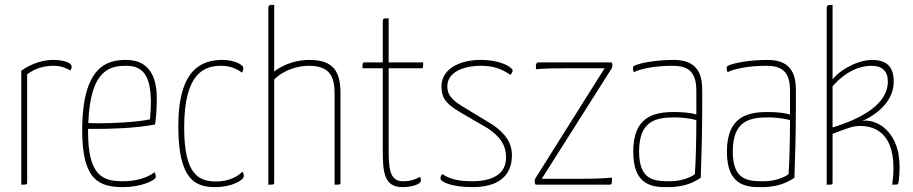

<svg xmlns="http://www.w3.org/2000/svg" viewBox="-20 -755 3734 785"><path d="M67 0C88 0 91 0 91 -10V-451C122 -475 158 -486 200 -486C230 -486 252 -476 267 -467C270 -469 273 -477 273 -483C273 -497 244 -510 198 -510C161 -510 114 -499 67 -466Z M484 -14C404 -14 340 -31 340 -217V-228H373C427 -228 530 -230 614 -246C619 -276 621 -315 621 -354C621 -445 587 -510 496 -510C419 -510 316 -486 316 -221C316 -15 388 10 485 10C555 10 617 -17 617 -32C617 -36 616 -43 612 -51C582 -27 533 -14 484 -14ZM497 -486C575 -486 595 -430 597 -342C597 -318 596 -297 593 -267C530 -254 436 -251 381 -251C362 -251 348 -252 341 -252C349 -477 436 -486 497 -486Z M975 -476C975 -492 934 -510 891 -510C810 -510 709 -479 709 -239C709 -20 778 10 860 10C929 10 977 -19 977 -35C977 -41 975 -48 971 -53C953 -34 916 -13 864 -13C789 -13 733 -45 733 -234C733 -461 819 -486 884 -486C924 -486 953 -471 969 -458C973 -463 975 -472 975 -476Z M1077 0C1100 0 1101 0 1101 -10V-430C1143 -472 1202 -486 1243 -486C1328 -486 1348 -442 1348 -373V0C1372 0 1372 0 1372 -10V-373C1372 -456 1349 -510 1245 -510C1199 -510 1147 -497 1101 -463V-735C1082 -735 1077 -735 1077 -720Z M1545 -476V-153C1545 -61 1545 10 1625 10C1666 10 1701 -2 1701 -17C1701 -22 1700 -27 1698 -32C1675 -21 1660 -14 1627 -14C1571 -14 1569 -71 1569 -150V-476H1704C1710 -476 1710 -479 1710 -500H1569V-680C1547 -680 1545 -680 1545 -665V-500H1470C1463 -500 1462 -497 1462 -476Z M1975 -230C2025 -196 2049 -162 2049 -111C2049 -43 1993 -14 1911 -14C1853 -14 1820 -23 1789 -43C1782 -38 1781 -32 1781 -25C1781 -11 1828 10 1912 10C2014 10 2073 -33 2073 -120C2073 -171 2046 -209 1996 -244L1869 -321C1820 -351 1809 -373 1809 -403C1809 -457 1870 -486 1946 -486C1996 -486 2030 -474 2067 -449C2073 -456 2076 -462 2076 -467C2076 -478 2031 -510 1946 -510C1857 -510 1785 -472 1785 -402C1785 -362 1795 -335 1860 -297Z M2180 -500C2175 -500 2171 -494 2171 -486C2171 -482 2171 -479 2172 -472C2200 -475 2247 -476 2310 -476H2452L2169 -26C2167 -23 2166 -18 2166 -13C2166 -5 2170 0 2170 0H2473C2480 0 2482 -4 2482 -15V-29C2457 -26 2418 -24 2344 -24H2195L2480 -474C2483 -479 2484 -484 2484 -490C2484 -497 2480 -500 2480 -500Z M2851 -389C2851 -479 2807 -510 2733 -510C2664 -510 2596 -498 2573 -486C2569 -484 2568 -480 2568 -473C2568 -468 2569 -465 2572 -460C2595 -472 2652 -486 2728 -486C2784 -486 2827 -471 2827 -385V-287C2803 -294 2770 -297 2736 -297C2653 -297 2569 -278 2569 -135C2569 0 2643 12 2714 10C2789 10 2829 -18 2845 -28C2848 -108 2851 -209 2851 -323ZM2827 -264C2827 -187 2825 -96 2821 -43C2807 -31 2766 -14 2721 -14C2656 -14 2593 -16 2593 -136C2593 -265 2666 -275 2741 -275C2766 -275 2802 -271 2827 -264Z M3234 -389C3234 -479 3190 -510 3116 -510C3047 -510 2979 -498 2956 -486C2952 -484 2951 -480 2951 -473C2951 -468 2952 -465 2955 -460C2978 -472 3035 -486 3111 -486C3167 -486 3210 -471 3210 -385V-287C3186 -294 3153 -297 3119 -297C3036 -297 2952 -278 2952 -135C2952 0 3026 12 3097 10C3172 10 3212 -18 3228 -28C3231 -108 3234 -209 3234 -323ZM3210 -264C3210 -187 3208 -96 3204 -43C3190 -31 3149 -14 3104 -14C3039 -14 2976 -16 2976 -136C2976 -265 3049 -275 3124 -275C3149 -275 3185 -271 3210 -264Z M3360 0C3383 0 3384 0 3384 -7V-10V-208C3384 -208 3439 -229 3460 -235C3470 -238 3484 -240 3499 -240C3539 -240 3591 -225 3617 -163C3627 -139 3633 -108 3633 -68C3633 -48 3631 -25 3628 0C3653 0 3652 0 3654 -13C3657 -34 3658 -53 3658 -71C3658 -92 3656 -111 3653 -128C3633 -228 3563 -262 3519 -262C3514 -262 3509 -261 3504 -260C3532 -271 3634 -323 3634 -421C3634 -481 3607 -510 3544 -510C3501 -510 3430 -484 3384 -431V-735C3365 -735 3360 -735 3360 -720ZM3384 -402C3437 -463 3495 -486 3542 -486C3588 -486 3610 -464 3610 -421C3610 -331 3506 -271 3384 -234Z"/></svg>

Font: Yanone Kaffeesatz Extra Light
Style: Regular
Weight: 200
Designer: Yanone (Cyrillic: Daniel Pouzeot & Huerta Tipografica)
Foundry: Yanone
Version: Version 1.100;PS 001.100;hotconv 1.0.70;makeotf.lib2.5.58329